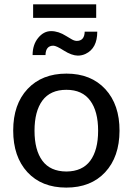

<svg xmlns="http://www.w3.org/2000/svg" viewBox="-20 -853 608 880"><path d="M284.2 -66.9Q357.4 -67.4 393.6 -116.2Q429.7 -165 429.7 -253.9Q429.7 -342.8 393.6 -391.6Q357.4 -441.4 284.2 -441.4Q210.9 -441.4 174.3 -392.1Q138.2 -342.8 138.2 -253.9Q138.2 -165 174.3 -116.2Q210.4 -67.4 284.2 -66.9ZM462.9 -444.3Q528.3 -373 527.8 -253.4Q527.3 -133.8 461.9 -63.5Q396.5 6.8 283.7 6.8Q170.9 6.8 105.5 -64Q40.5 -134.8 40.5 -254.9Q40.5 -375 106.4 -445.3Q172.4 -515.6 284.7 -515.6Q397 -515.6 462.9 -444.3ZM131.8 -833H420.9V-771H131.8ZM331.5 -665.5Q367.2 -665.5 368.2 -708H425.8Q425.8 -631.3 372.1 -606Q355.5 -598.1 336.4 -598.1Q308.6 -598.6 272.9 -621.1Q237.8 -643.6 224.6 -643.6Q189.5 -643.6 188.5 -600.6H129.4Q129.4 -647.9 154.8 -679.2Q180.2 -710.4 214.4 -710.4Q248 -710.4 283.2 -688Q296.9 -679.7 308.6 -672.9Q320.3 -666 331.5 -665.5Z"/></svg>

Font: Lato-Medium
Style: Regular
Weight: 500
Designer: Lukasz Dziedzic
Foundry: tyPoland Lukasz Dziedzic
Version: Version 2.006; 2014-01-15